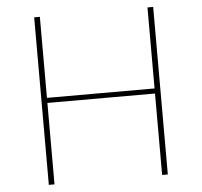

<svg xmlns="http://www.w3.org/2000/svg" viewBox="-56 -883 991 942"><g transform="rotate(-5 439.5 -412.5)"><path d="M146.5 0V-825H174.5V-426H704.5V-825H732.5V0H704.5V-401H174.5V0Z"/></g></svg>

Font: Spartan Thin Thin
Style: Regular
Weight: 250
Version: Version 1.004